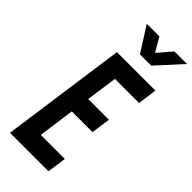

<svg xmlns="http://www.w3.org/2000/svg" viewBox="-306 -1033 1085 1085"><g transform="rotate(45 236.0 -491.0)"><path d="M452.5 -750 436.5 -635H244L217.5 -447.5H383L367 -332.5H201.5L171.5 -115H364L347.5 0H40L145 -750ZM246 -833 151 -982.5H252L300.5 -899L371.5 -982.5H472.5L336 -833Z"/></g></svg>

Font: Mohave SemiBold
Style: Italic
Weight: 600
Italic angle: -8°
Designer: Gumpita Rahayu
Foundry: Tokotype
Version: Version 2.003